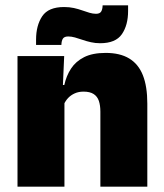

<svg xmlns="http://www.w3.org/2000/svg" viewBox="-20 -704 618 724"><path d="M358.5 0V-283Q358.5 -306.5 352.8 -323.5Q347 -340.5 333 -349.5Q319 -358.5 295 -358.5Q276.5 -358.5 262 -352Q247.5 -345.5 237.2 -334.8Q227 -324 221 -310.5L194 -383.5H222.5Q230 -418 247.8 -445.2Q265.5 -472.5 297.2 -488.5Q329 -504.5 378.5 -504.5Q432.5 -504.5 467.2 -483.5Q502 -462.5 518.8 -420.2Q535.5 -378 535.5 -313.5V0ZM46 0V-492.5H222L216.5 -366L223 -348V0ZM357.5 -541Q339.5 -541 322.8 -544.8Q306 -548.5 291 -553.8Q276 -559 262.5 -562.8Q249 -566.5 237.5 -566.5Q223 -566.5 217.5 -558.8Q212 -551 211.5 -535V-534.5H116V-554.5Q116 -608 139.2 -642.8Q162.5 -677.5 221.5 -677.5Q241.5 -677.5 258.5 -673.8Q275.5 -670 290 -664.8Q304.5 -659.5 317.5 -655.8Q330.5 -652 342 -652Q356 -652 361.2 -660Q366.5 -668 367 -683.5V-684H463V-662.5Q463 -609 439.5 -575Q416 -541 357.5 -541Z"/></svg>

Font: Anek Telugu ExtraBold
Style: Regular
Weight: 800
Designer: Omkar Bhoir (Telugu), Yesha Goshar (Latin)
Foundry: Ek Type
Version: Version 1.003